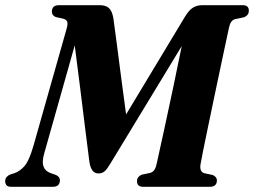

<svg xmlns="http://www.w3.org/2000/svg" viewBox="-48 -720 979 740"><path d="M183 -25.5Q182.5 0 155.5 0H-4Q-18 0 -23 -6.2Q-28 -12.5 -28 -21.5Q-28 -31.5 -22.5 -37.8Q-17 -44 -8.5 -47.5L6 -52Q27 -58.5 45.5 -78.8Q64 -99 81.5 -160L209.5 -612Q214 -628.5 211 -636.2Q208 -644 197.5 -647.5L166.5 -654.5Q151.5 -661 152 -675.5Q152 -700 179.5 -700H337Q359 -700 371.5 -689.2Q384 -678.5 389 -649.5Q395.5 -602.5 403.5 -541Q411.5 -479.5 420.2 -412Q429 -344.5 438 -279L663 -652.5Q679.5 -680.5 695.2 -690.2Q711 -700 731 -700H887.5Q911.5 -700 911 -678.5Q911 -669 905.8 -662.8Q900.5 -656.5 893 -653.5L857 -646Q840 -640.5 834.5 -613Q831 -596.5 822.2 -555.8Q813.5 -515 802 -460.8Q790.5 -406.5 778.2 -348Q766 -289.5 754.8 -235.8Q743.5 -182 735.5 -142.2Q727.5 -102.5 725 -87.5Q720 -58.5 739 -52.5L772 -45.5Q788 -38 788 -25Q788 0 760 0H504Q480 0 480 -22Q480 -31.5 485.5 -37.8Q491 -44 499 -47L530.5 -53.5Q541 -56.5 547 -65.2Q553 -74 556.5 -92Q569.5 -150 586 -226Q602.5 -302 619.8 -384Q637 -466 652.5 -542.5L378 -90.5Q365 -68.5 355.5 -60Q346 -51.5 331.5 -51.5Q303 -51.5 296.5 -96.5Q289.5 -148.5 280.5 -222.8Q271.5 -297 261 -380.5Q250.5 -464 240 -545L122.5 -129Q112.5 -95 120.5 -76.5Q128.5 -58 151 -51.5L168 -45.5Q183 -38 183 -25.5Z"/></svg>

Font: Fraunces 144pt S050
Style: Bold Italic
Weight: 700
Italic angle: -16°
Version: Version 1.000; ttfautohint (v1.8.3)